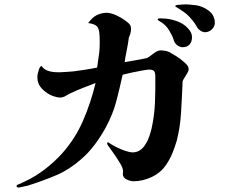

<svg xmlns="http://www.w3.org/2000/svg" viewBox="-20 -809 1040 858"><path d="M823 -500Q823 -494 820 -488Q817 -482 812 -474Q808 -467 803 -459.5Q798 -452 796 -445Q793 -370 789 -304.5Q785 -239 770 -181Q762 -153 751 -126Q740 -99 724 -75Q700 -38 659 -18.5Q618 1 577 1Q563 1 546 -7Q529 -15 529 -32Q529 -34 529.5 -37.5Q530 -41 530 -43Q530 -57 517.5 -78Q505 -99 489 -122Q473 -145 461 -161Q458 -167 459.5 -171Q461 -175 465 -172Q479 -162 500 -151.5Q521 -141 541 -134.5Q561 -128 572 -128Q608 -128 630 -164Q640 -179 647 -199.5Q654 -220 657 -233Q670 -291 672.5 -350.5Q675 -410 674 -472Q673 -489 666 -493.5Q659 -498 648 -498Q639 -498 616 -494Q593 -490 568 -484.5Q543 -479 528 -475Q515 -415 500 -357.5Q485 -300 454 -242Q432 -201 403.5 -163Q375 -125 342 -97Q290 -51 232.5 -26.5Q175 -2 103 21Q102 21 92.5 23Q83 25 74.5 27Q66 29 64 29Q54 29 54 22Q54 18 60.5 15.5Q67 13 72 11Q76 9 84 5Q92 1 95 0Q138 -20 181 -53Q224 -86 258 -124Q316 -189 351 -269.5Q386 -350 407 -438Q382 -428 351.5 -416.5Q321 -405 295 -392Q286 -388 273.5 -380.5Q261 -373 248 -373Q241 -373 231.5 -375.5Q222 -378 216 -380Q188 -391 167.5 -412.5Q147 -434 147 -464Q147 -472 148.5 -479Q150 -486 154 -499Q160 -514 166 -514Q174 -501 192 -493.5Q210 -486 245 -486Q257 -486 275 -487.5Q293 -489 308 -490Q325 -492 357.5 -497Q390 -502 414 -507Q419 -539 423 -570.5Q427 -602 425 -647Q424 -679 414 -690.5Q404 -702 374 -706Q393 -732 412.5 -741.5Q432 -751 455 -752Q478 -752 508 -736.5Q538 -721 556 -704Q567 -693 565.5 -675.5Q564 -658 556 -642Q553 -617 546 -582.5Q539 -548 537 -531Q561 -536 591.5 -541Q622 -546 638 -550Q655 -561 669 -572Q683 -583 697 -584Q705 -584 717.5 -582Q730 -580 737 -576Q748 -570 766 -559Q784 -548 801 -533Q811 -525 817 -517Q823 -509 823 -500ZM838 -643Q838 -622 827 -610Q816 -598 796 -598Q784 -598 772 -607Q760 -616 756 -631Q754 -640 747.5 -652Q741 -664 736 -673Q721 -699 692 -715Q690 -717 687.5 -718Q685 -719 685 -722Q685 -727 695 -727Q704 -727 715 -726Q726 -725 729 -725Q748 -722 766 -716Q780 -712 795.5 -702.5Q811 -693 822 -680Q838 -663 838 -643ZM940 -712Q942 -693 927.5 -678.5Q913 -664 893 -665Q885 -666 875.5 -672Q866 -678 861 -687Q852 -704 839 -719.5Q826 -735 814 -746Q803 -755 786 -766Q769 -777 767 -778Q763 -779 763 -782Q763 -784 768 -786Q770 -787 780 -787.5Q790 -788 798 -789Q809 -790 828 -788.5Q847 -787 859 -785Q885 -781 911 -762.5Q937 -744 940 -712Z"/></svg>

Font: Kaisei Tokumin
Style: Bold
Weight: 700
Designer: Font-Kai, 金井和夫
Foundry: KAZUO KANAI
Version: Version 5.003